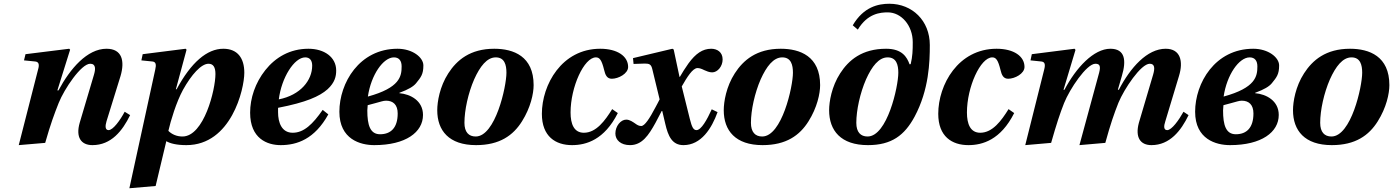

<svg xmlns="http://www.w3.org/2000/svg" viewBox="-20 -762 7430 1024"><path d="M80 12 221 0C250 -102 270 -155 293 -213C323 -288 413 -422 461 -422C492 -422 490 -393 481 -363L405 -107C383 -30 412 12 473 12C573 12 633 -64 674 -148L645 -166C621 -121 583 -68 559 -68C541 -68 540 -89 548 -115L623 -357C646 -436 632 -502 548 -502C445 -502 354 -396 292 -280H286L354 -497L349 -502L116 -473L108 -440L168 -434C187 -432 191 -418 183 -391Z M670 242 810 230 867 -9C887 3 922 12 974 12C1213 12 1283 -286 1283 -374C1283 -452 1247 -502 1171 -502C1084 -502 999 -429 922 -286H918L975 -497L970 -502L741 -473L734 -440L793 -434C812 -432 814 -417 808 -391ZM878 -64C890 -117 920 -217 956 -283C1001 -364 1053 -422 1092 -422C1118 -422 1129 -403 1129 -367C1129 -284 1068 -34 953 -34C922 -34 896 -46 878 -64Z M1314 -161C1314 -23 1405 12 1477 12C1564 12 1658 -20 1731 -152L1701 -176C1648 -100 1601 -54 1541 -54C1482 -54 1463 -109 1463 -163V-187C1613 -216 1684 -248 1727 -286C1766 -322 1773 -355 1773 -386C1773 -457 1710 -502 1625 -502C1526 -502 1449 -456 1395 -388C1341 -320 1314 -238 1314 -161ZM1467 -232C1481 -347 1549 -456 1608 -456C1632 -456 1645 -440 1645 -412C1645 -334 1583 -255 1467 -232Z M1790 -166C1790 -19 1902 12 1976 12C2144 12 2236 -57 2236 -149C2236 -225 2169 -260 2110 -265V-267C2159 -285 2185 -301 2199 -318C2225 -350 2238 -366 2238 -413C2238 -456 2180 -502 2100 -502C1896 -502 1790 -319 1790 -166ZM1939 -173C1939 -180 1941 -193 1941 -201L1982 -212C2010 -219 2023 -225 2039 -225C2077 -225 2101 -203 2101 -157C2101 -80 2064 -46 2007 -46C1954 -46 1939 -95 1939 -173ZM1942 -247C1959 -363 2024 -456 2081 -456C2109 -456 2122 -437 2122 -408C2122 -355 2113 -294 1942 -247Z M2312 -174C2312 -66 2374 12 2519 12C2645 12 2717 -40 2764 -115C2810 -188 2826 -263 2826 -308C2826 -462 2719 -502 2616 -502C2487 -502 2416 -441 2371 -371C2325 -300 2312 -219 2312 -174ZM2457 -107C2457 -174 2477 -266 2509 -339C2540 -408 2577 -456 2624 -456C2671 -456 2681 -416 2681 -374C2681 -300 2622 -34 2517 -34C2480 -34 2457 -57 2457 -107Z M2870 -155C2870 -34 2943 12 3031 12C3106 12 3203 -16 3275 -159L3245 -180C3207 -119 3160 -54 3094 -54C3041 -54 3023 -101 3023 -162C3023 -298 3095 -456 3158 -456C3178 -456 3189 -442 3202 -389C3208 -364 3216 -342 3243 -342C3278 -342 3330 -369 3330 -405C3330 -462 3273 -502 3181 -502C2976 -502 2870 -310 2870 -155Z M3262 -50C3262 -15 3291 12 3340 12C3404 12 3439 -40 3476 -107C3483 -121 3501 -154 3509 -170H3512L3528 -102C3543 -37 3564 12 3625 12C3720 12 3776 -78 3807 -164L3776 -179C3750 -122 3720 -69 3695 -68C3678 -68 3670 -84 3659 -128L3616 -301C3644 -350 3674 -399 3700 -399C3711 -399 3722 -395 3736 -388C3747 -383 3763 -376 3778 -376C3807 -376 3834 -408 3834 -445C3834 -484 3805 -502 3773 -502C3727 -502 3690 -476 3652 -424C3636 -402 3616 -370 3606 -352H3604L3573 -498L3566 -502L3356 -452L3359 -421L3419 -423C3443 -423 3453 -419 3459 -393L3498 -232C3493 -221 3481 -200 3476 -190C3444 -129 3418 -90 3400 -90C3388 -90 3379 -95 3368 -103C3356 -111 3339 -124 3320 -124C3290 -124 3262 -89 3262 -50Z M3840 -174C3840 -66 3902 12 4047 12C4173 12 4245 -40 4292 -115C4338 -188 4354 -263 4354 -308C4354 -462 4247 -502 4144 -502C4015 -502 3944 -441 3899 -371C3853 -300 3840 -219 3840 -174ZM3985 -107C3985 -174 4005 -266 4037 -339C4068 -408 4105 -456 4152 -456C4199 -456 4209 -416 4209 -374C4209 -300 4150 -34 4045 -34C4008 -34 3985 -57 3985 -107Z M4402 -174C4402 -66 4464 12 4609 12C4735 12 4804 -40 4858 -140C4935 -284 4939 -432 4939 -522C4939 -652 4845 -742 4723 -742C4665 -742 4586 -726 4528 -627L4555 -604C4607 -691 4676 -696 4715 -696C4787 -696 4848 -626 4848 -537C4848 -494 4847 -462 4837 -420L4831 -419C4817 -458 4791 -502 4706 -502C4577 -502 4506 -441 4461 -371C4415 -300 4402 -219 4402 -174ZM4547 -107C4547 -174 4567 -266 4599 -339C4630 -408 4667 -456 4714 -456C4761 -456 4771 -416 4771 -374C4771 -300 4712 -34 4607 -34C4570 -34 4547 -57 4547 -107Z M4984 -155C4984 -34 5057 12 5145 12C5220 12 5317 -16 5389 -159L5359 -180C5321 -119 5274 -54 5208 -54C5155 -54 5137 -101 5137 -162C5137 -298 5209 -456 5272 -456C5292 -456 5303 -442 5316 -389C5322 -364 5330 -342 5357 -342C5392 -342 5444 -369 5444 -405C5444 -462 5387 -502 5295 -502C5090 -502 4984 -310 4984 -155Z M5448 12 5586 0C5615 -102 5633 -156 5655 -212C5685 -287 5775 -422 5822 -422C5846 -422 5851 -409 5842 -374L5737 12L5875 0C5903 -102 5922 -156 5945 -214C5976 -289 6065 -422 6112 -422C6139 -422 6140 -398 6130 -364L6054 -107C6033 -29 6062 12 6121 12C6219 12 6279 -65 6319 -148L6292 -166C6267 -121 6229 -68 6205 -68C6186 -68 6186 -89 6195 -115L6268 -357C6292 -435 6276 -502 6197 -502C6098 -502 6009 -402 5947 -283L5942 -284L5963 -356C5988 -439 5981 -502 5902 -502C5813 -502 5719 -401 5657 -283H5652L5716 -496L5711 -502L5483 -473L5476 -440L5534 -434C5553 -432 5556 -418 5549 -391Z M6354 -166C6354 -19 6466 12 6540 12C6708 12 6800 -57 6800 -149C6800 -225 6733 -260 6674 -265V-267C6723 -285 6749 -301 6763 -318C6789 -350 6802 -366 6802 -413C6802 -456 6744 -502 6664 -502C6460 -502 6354 -319 6354 -166ZM6503 -173C6503 -180 6505 -193 6505 -201L6546 -212C6574 -219 6587 -225 6603 -225C6641 -225 6665 -203 6665 -157C6665 -80 6628 -46 6571 -46C6518 -46 6503 -95 6503 -173ZM6506 -247C6523 -363 6588 -456 6645 -456C6673 -456 6686 -437 6686 -408C6686 -355 6677 -294 6506 -247Z M6876 -174C6876 -66 6938 12 7083 12C7209 12 7281 -40 7328 -115C7374 -188 7390 -263 7390 -308C7390 -462 7283 -502 7180 -502C7051 -502 6980 -441 6935 -371C6889 -300 6876 -219 6876 -174ZM7021 -107C7021 -174 7041 -266 7073 -339C7104 -408 7141 -456 7188 -456C7235 -456 7245 -416 7245 -374C7245 -300 7186 -34 7081 -34C7044 -34 7021 -57 7021 -107Z"/></svg>

Font: Heuristica
Style: Bold Italic
Weight: 700
Italic angle: -13°
Version: Version 1.0.1